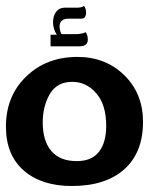

<svg xmlns="http://www.w3.org/2000/svg" viewBox="-20 -620 551 647"><path d="M158.7 -544.9Q158.7 -566.4 169.2 -580.3Q179.7 -594.2 198.7 -594.2H241.2Q247.6 -594.2 253.2 -595.5Q258.8 -596.7 263.2 -600.1Q270 -591.3 270 -577.1Q270 -557.1 253.9 -557.1H210.9Q195.3 -557.1 188 -550Q180.7 -543 180.7 -531.2Q180.7 -519 187 -504.9H235.4Q242.7 -504.9 253.2 -506.6Q263.7 -508.3 268.6 -511.7Q275.9 -502 275.9 -486.3Q275.9 -463.9 247.6 -463.9H150.4V-502.9H171.4Q158.7 -522.9 158.7 -544.9ZM221.7 6.8Q120.1 6.8 60.1 -45.4Q0 -97.7 0 -193.4Q0 -296.4 68.4 -362.3Q136.7 -428.2 240.7 -428.2Q335.9 -428.2 398.9 -366.5Q461.9 -304.7 461.9 -209.5Q461.9 -106 398.9 -49.6Q335.9 6.8 221.7 6.8ZM238.8 -77.1Q288.6 -77.1 313.2 -108.2Q337.9 -139.2 337.9 -196.3Q337.9 -267.1 304.4 -305.7Q271 -344.2 223.6 -344.2Q171.9 -344.2 147.9 -303.2Q124 -262.2 124 -207Q124 -145.5 152.8 -111.3Q181.6 -77.1 238.8 -77.1Z"/></svg>

Font: ALMAS
Style: Bold
Weight: 700
Designer: ALMAS Font/ by Husham Jawad Kadhim, derived from the Bainsely font by/ Paul James MIller
Foundry: High-Logic / Made with FontCreator
Version: Version 1.411;September 19, 2021;FontCreator 14.0.0.2814 32-